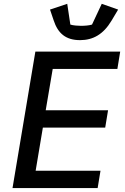

<svg xmlns="http://www.w3.org/2000/svg" viewBox="-20 -962 640 982"><path d="M479.4 0 494 -88.8H162.3L199.2 -309.3H518.1L532.7 -398.1H213.8L249.6 -609.4H580.3L594.8 -698.2H160.9L44 0ZM235.8 -913 254.3 -858.3C276.3 -790.8 316.8 -756.7 389.6 -756.7C455.6 -756.7 508.5 -786.2 550.1 -855.8L584.2 -913L500.4 -942.5L450.6 -836.3C436.4 -831.7 412.6 -829.9 394.2 -829.9C380 -829.9 353 -831.7 339.8 -836.3L323.9 -942.5Z"/></svg>

Font: Margiela Mono Italic Medium It
Style: Regular
Weight: 500
Designer: Mike Abbink, Paul van der Laan, Pieter van Rosmalen
Foundry: Bold Monday
Version: Version 2.003 2021